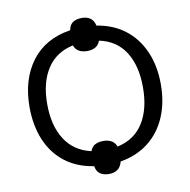

<svg xmlns="http://www.w3.org/2000/svg" viewBox="-89 -860 999 1007"><g transform="rotate(-10 410.5 -356.5)"><path d="M411 59Q383 59 364.5 46.5Q346 34 341 5Q250 -9 187.5 -58Q125 -107 93 -184Q61 -261 61 -359Q61 -505 133 -601.5Q205 -698 341 -719Q346 -748 364.5 -760Q383 -772 411 -772Q438 -772 456 -760Q474 -748 481 -719Q569 -705 631 -657Q693 -609 726.5 -532.5Q760 -456 760 -358Q760 -260 727 -183.5Q694 -107 632 -58.5Q570 -10 482 5Q475 34 456.5 46.5Q438 59 411 59ZM341 -75Q349 -98 367 -107.5Q385 -117 411 -117Q435 -117 453 -107.5Q471 -98 480 -75Q572 -95 618.5 -169Q665 -243 665 -358Q665 -473 618.5 -546.5Q572 -620 480 -639Q472 -616 454 -606Q436 -596 411 -596Q385 -596 367 -606Q349 -616 341 -638Q250 -619 202.5 -546Q155 -473 155 -358Q155 -243 202.5 -169Q250 -95 341 -75Z"/></g></svg>

Font: Go Noto Current
Style: Regular
Weight: 400
Designer: Monotype Design Team
Foundry: Monotype Imaging Inc.
Version: Version 2.007; ttfautohint (v1.8) -l 8 -r 50 -G 200 -x 14 -D